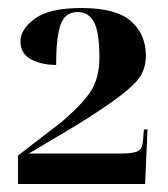

<svg xmlns="http://www.w3.org/2000/svg" viewBox="-20 -846 420 479"><path d="M25 -387H342L348 -523H339L337 -498Q336 -476 325 -469.5Q314 -463 282 -463H52L173 -535Q250 -583 286.5 -612Q323 -641 333.5 -661.5Q344 -682 344 -707Q344 -760 307 -793Q270 -826 183 -826Q103 -826 67 -799.5Q31 -773 31 -743Q31 -712 57.5 -698Q84 -684 120 -684Q120 -752 131 -784Q142 -816 174 -816Q201 -816 214.5 -791Q228 -766 228 -702Q228 -658 211 -626Q194 -594 134 -542L25 -458Z"/></svg>

Font: Noto Serif Display SemiCondensed Extra
Style: Regular
Weight: 800
Width: 4
Designer: Monotype Design Team
Foundry: Monotype Imaging Inc.
Version: Version 1.900